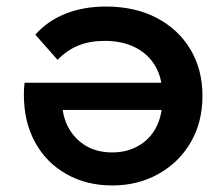

<svg xmlns="http://www.w3.org/2000/svg" viewBox="-20 -560 676 587"><path d="M304 -540Q393 -540 459.5 -505Q526 -470 562.5 -408.5Q599 -347 599 -267Q599 -187 563.5 -125.5Q528 -64 465 -28.5Q402 7 323 7Q245 7 183.5 -27.5Q122 -62 87.5 -124.5Q53 -187 53 -270Q53 -278 53.5 -288Q54 -298 55 -307H499V-224H121L170 -250Q170 -205 189.5 -169.5Q209 -134 243 -114Q277 -94 323 -94Q368 -94 403 -114Q438 -134 457 -170Q476 -206 476 -253V-273Q476 -322 454.5 -358.5Q433 -395 393.5 -415Q354 -435 300 -435Q255 -435 220 -421Q185 -407 156 -377L88 -454Q125 -496 180 -518Q235 -540 304 -540Z"/></svg>

Font: MOST Montserrat SemiBold
Style: Regular
Weight: 600
Designer: Julieta Ulanovsky
Foundry: Julieta Ulanovsky
Version: Version 8.000;March 11, 2024;FontCreator 15.0.0.2926 64-bit